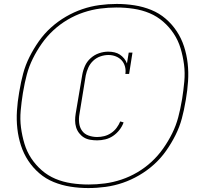

<svg xmlns="http://www.w3.org/2000/svg" viewBox="-20 -827 1040 974"><path d="M473 -115Q455 -115 437.5 -118Q420 -121 406 -129.5Q392 -138 381.5 -151.5Q371 -165 366 -181.5Q361 -198 361 -215.5Q361 -233 364 -251L397 -446Q401 -470 411 -492.5Q421 -515 440 -532Q459 -549 482.5 -557Q506 -565 529 -565Q545 -565 560.5 -561.5Q576 -558 588 -550Q600 -542 609.5 -530.5Q619 -519 624 -505L633 -560H652L635 -452H616Q619 -471 614 -489.5Q609 -508 597 -521Q585 -534 567.5 -541Q550 -548 530 -548Q510 -548 489.5 -541Q469 -534 453 -519Q437 -504 428 -484Q419 -464 415 -444L383 -248Q379 -226 381.5 -203.5Q384 -181 396 -164Q408 -147 429 -139.5Q450 -132 473 -132Q491 -132 509 -136.5Q527 -141 543.5 -152Q560 -163 571.5 -178.5Q583 -194 590 -211L607 -206Q600 -186 586 -168Q572 -150 553.5 -137.5Q535 -125 514 -120Q493 -115 473 -115ZM428 127Q382 127 337.5 120Q293 113 252.5 96.5Q212 80 179.5 52Q147 24 123.5 -11.5Q100 -47 86.5 -88.5Q73 -130 68 -174.5Q63 -219 66 -265Q69 -311 77 -357L79 -368Q86 -411 97.5 -454Q109 -497 129.5 -538Q150 -579 177 -617.5Q204 -656 239 -687.5Q274 -719 314.5 -742.5Q355 -766 397.5 -780.5Q440 -795 484 -801Q528 -807 572 -807Q618 -807 662.5 -800Q707 -793 747.5 -776.5Q788 -760 820.5 -732Q853 -704 876.5 -668.5Q900 -633 913.5 -591.5Q927 -550 932 -505.5Q937 -461 934 -415Q931 -369 923 -323L921 -312Q914 -269 902.5 -226Q891 -183 870.5 -142Q850 -101 823 -62.5Q796 -24 761 7.5Q726 39 685.5 62.5Q645 86 602.5 100.5Q560 115 516 121Q472 127 428 127ZM429 109Q470 109 512 103.5Q554 98 596 84Q638 70 677 47Q716 24 749 -6.5Q782 -37 808 -74Q834 -111 853.5 -150.5Q873 -190 884 -231.5Q895 -273 902 -315L904 -326Q911 -370 915 -414Q919 -458 913.5 -500Q908 -542 896 -582Q884 -622 861.5 -656Q839 -690 808 -717Q777 -744 739 -760Q701 -776 658 -782.5Q615 -789 571 -789Q530 -789 488 -783.5Q446 -778 404 -764Q362 -750 323 -727Q284 -704 251 -673.5Q218 -643 192 -606Q166 -569 146.5 -529.5Q127 -490 116 -448.5Q105 -407 98 -365L96 -354Q89 -310 85 -266Q81 -222 86.5 -180Q92 -138 104 -98Q116 -58 138.5 -24Q161 10 192 37Q223 64 261 80Q299 96 342 102.5Q385 109 429 109Z"/></svg>

Font: Iosevka Etoile Thin
Style: Italic
Weight: 100
Italic angle: -9°
Designer: Belleve Invis
Foundry: Belleve Invis
Version: Version 22.1.2; ttfautohint (v1.8.4)